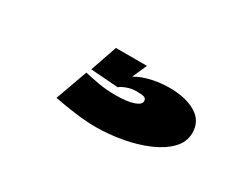

<svg xmlns="http://www.w3.org/2000/svg" viewBox="-44 -171 727 579"><g transform="rotate(30 319.5 118.5)"><path d="M301 237Q345 237 391.5 228.8Q438 220.5 477 203.8Q516 187 539.5 162.8Q563 138.5 563 107Q563 65 527.5 44Q492 23 436 23Q398 23 363 32.8Q328 42.5 310 59L299 100Q305 94 321.2 88Q337.5 82 354 82Q374 82 381.5 84.8Q389 87.5 389 97Q389 109 366.5 116.5Q344 124 305 124Q272.5 124 244.5 119Q216.5 114 195 109L155 220Q194.5 227.5 231.2 232.2Q268 237 301 237ZM299 100 343 0H235L203 93Z"/></g></svg>

Font: Anybody ExtraExpanded Black
Style: Regular
Weight: 900
Width: 8
Version: Version 1.113;gftools[0.9.25]